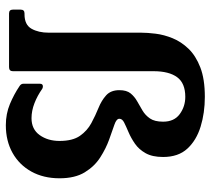

<svg xmlns="http://www.w3.org/2000/svg" viewBox="-52 -659 722 658"><g transform="rotate(90 309.0 -330.0)"><path d="M387 -378Q387 -368 407.5 -361Q428 -354 458.5 -343Q489 -332 519.5 -312.5Q550 -293 570.5 -259.5Q591 -226 591 -173Q591 -118 568 -76.5Q545 -35 504 -12Q463 11 409 11Q370 11 336.5 -3Q303 -17 275 -36Q267 -41 267 -49V-106Q267 -116 276 -116Q280 -116 284 -114Q308 -97 334 -87Q360 -77 385 -77Q423 -77 443 -105Q463 -133 463 -173Q463 -218 445.5 -243Q428 -268 402 -282Q376 -296 350 -306.5Q324 -317 306.5 -333Q289 -349 289 -378Q289 -403 300 -416.5Q311 -430 327 -439Q343 -448 359 -457.5Q375 -467 386 -483Q397 -499 397 -528Q397 -566 371 -585Q345 -604 312 -604Q265 -604 244.5 -576Q224 -548 224 -495V-13Q224 0 210 0H26Q13 0 13 -13V-40Q13 -53 26 -53H29Q65 -53 78.5 -77Q92 -101 92 -136V-453Q92 -474 95.5 -502.5Q99 -531 111 -560.5Q123 -590 147 -615Q171 -640 211 -655.5Q251 -671 312 -671Q367 -671 414 -656.5Q461 -642 489.5 -611Q518 -580 518 -528Q518 -491 505 -468Q492 -445 472.5 -431.5Q453 -418 433 -409.5Q413 -401 400 -394.5Q387 -388 387 -378Z"/></g></svg>

Font: Young Serif
Style: Regular
Weight: 400
Designer: Bastien Sozeau
Foundry: NBR — Bastien Sozeau
Version: Version 3.004; ttfautohint (v1.8.4.7-5d5b);gftools[0.9.33]